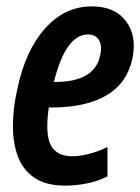

<svg xmlns="http://www.w3.org/2000/svg" viewBox="-20 -572 440 602"><path d="M184 10Q124 10 87.5 -15Q51 -40 35.5 -83Q20 -126 20.5 -180Q21 -234 34 -291Q59 -413 121 -482.5Q183 -552 268 -552Q340 -552 375 -505.5Q410 -459 395 -388Q379 -312 314.5 -273.5Q250 -235 141 -235H133Q121 -151 139.5 -116.5Q158 -82 207 -82Q228 -82 257 -89Q286 -96 317 -111V-19Q288 -4 253 3Q218 10 184 10ZM256 -464Q186 -464 149 -315H152Q277 -315 294 -398Q301 -428 290.5 -446Q280 -464 256 -464Z"/></svg>

Font: Noto Sans ExtraCondensed SemiBold
Style: Italic
Weight: 600
Width: 2
Italic angle: -12°
Designer: Monotype Design Team
Foundry: Monotype Imaging Inc.
Version: Version 2.013; ttfautohint (v1.8.4.7-5d5b)